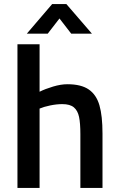

<svg xmlns="http://www.w3.org/2000/svg" viewBox="-20 -926 586 946"><path d="M66 -708H175V-474Q203 -488 241.5 -499.5Q280 -511 312 -511Q380 -511 417.5 -485Q455 -459 470 -407Q485 -355 485 -268V0H376V-265Q376 -319 369.5 -350Q363 -381 344 -397Q325 -413 287 -413Q259 -413 227.5 -406.5Q196 -400 175 -391V0H66ZM237 -906H307L433 -760H331L273 -835L215 -760H112Z"/></svg>

Font: Cairo SemiBold
Style: Regular
Weight: 600
Designer: Mohamed Gaber, Accademia di Belle Arti di Urbino and others
Foundry: Kief Type Foundry, Accademia di Belle Arti di Urbino and others
Version: Version 3.011